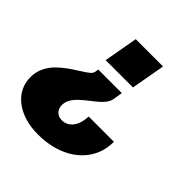

<svg xmlns="http://www.w3.org/2000/svg" viewBox="-187 -670 984 984"><g transform="rotate(45 305.0 -178.0)"><path d="M234 172Q182 172 139 159Q96 146 64.5 122Q33 98 16 65Q-1 32 -1 -8Q-1 -47 14 -78Q29 -109 53 -133Q77 -157 104 -176Q131 -195 155.5 -210Q180 -225 196 -237.5Q212 -250 214 -261L217 -282H388L380 -232Q377 -213 364 -196Q351 -179 332 -163.5Q313 -148 292.5 -132Q272 -116 254 -99Q236 -82 225 -63Q214 -44 214 -21Q214 -6 220.5 6.5Q227 19 239 26.5Q251 34 269 34Q287 34 301.5 26.5Q316 19 326.5 6.5Q337 -6 343 -22.5Q349 -39 351 -57Q352 -62 352 -67Q352 -72 353 -77H536Q536 -29 520.5 10Q505 49 477 79.5Q449 110 411.5 130.5Q374 151 329 161.5Q284 172 234 172ZM210 -343 243 -528H441L408 -343Z"/></g></svg>

Font: Archivo SemiBold Black
Style: Italic
Weight: 900
Italic angle: -10°
Version: Version 2.001